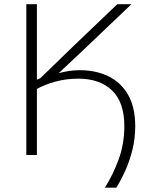

<svg xmlns="http://www.w3.org/2000/svg" viewBox="-20 -733 704 908"><path d="M476 154.5Q513.5 95.5 540.8 21.8Q568 -52 568 -137Q568 -249 510.2 -305Q452.5 -361 349.5 -361Q293.5 -361 243 -347.2Q192.5 -333.5 154.5 -312.5V0H104.5V-713H154.5V-356Q158 -357.5 162 -359.2Q166 -361 170.5 -363L332 -519.5Q379.5 -565 426.2 -609.5Q473 -654 534.5 -713H601.5Q541.5 -656 484.8 -602Q428 -548 372 -494.5L257.5 -387Q280 -393 304.2 -397Q328.5 -401 357.5 -401Q434 -401 493.2 -372Q552.5 -343 586 -284.2Q619.5 -225.5 619.5 -136Q619.5 -78 606.2 -24.5Q593 29 572.2 74.8Q551.5 120.5 530 154.5Z"/></svg>

Font: Commissioner ExtraLight
Style: Regular
Weight: 200
Designer: Kostas Bartsokas
Foundry: Kostas Bartsokas
Version: Version 1.000; ttfautohint (v1.8.3)